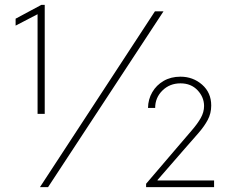

<svg xmlns="http://www.w3.org/2000/svg" viewBox="-20 -766 944 786"><path d="M133.8 -299.8V-722.7L143.6 -712.9L43.9 -661.1V-689.5L149.4 -746.1H163.1V-299.8ZM143.6 0 614.3 -719.7H649.4L176.8 0ZM578.1 0V-13.7L710 -168Q740.7 -204.1 764.6 -231.7Q788.6 -259.3 802 -283.2Q815.4 -307.1 815.4 -332Q815.4 -368.2 788.8 -396.5Q762.2 -424.8 718.8 -424.8Q674.8 -424.8 645 -395.5Q615.2 -366.2 615.2 -324.2H585.9Q586.4 -359.4 603.3 -388.4Q620.1 -417.5 649.9 -434.8Q679.7 -452.1 718.8 -452.1Q770 -452.1 807.4 -419.4Q844.7 -386.7 844.7 -334Q844.7 -301.8 830.3 -274.9Q815.9 -248 791.3 -220Q766.6 -191.9 735.4 -156.2L625 -29.3V-27.3H699.2H856.4V0Z"/></svg>

Font: Reddit Sans ExtraLight
Style: Regular
Weight: 250
Designer: Stephen Hutchings
Foundry: Reddit
Version: Version 1.014